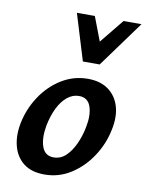

<svg xmlns="http://www.w3.org/2000/svg" viewBox="-82 -770 645 843"><g transform="rotate(10 240.0 -349.0)"><path d="M174 13Q116 13 81 -14.5Q46 -42 34 -88.5Q22 -135 33 -191Q46 -256 82.5 -311.5Q119 -367 173 -400.5Q227 -434 291 -434Q346 -434 382 -408Q418 -382 431.5 -336.5Q445 -291 432 -231Q419 -167 382.5 -111.5Q346 -56 292.5 -21.5Q239 13 174 13ZM201 -68Q233 -68 256.5 -91Q280 -114 296 -150Q312 -186 319 -224Q330 -278 317.5 -315.5Q305 -353 265 -353Q237 -353 213 -333.5Q189 -314 172 -279.5Q155 -245 146 -199Q136 -141 149.5 -104.5Q163 -68 201 -68ZM255 -505 288 -573 400 -711H480L330 -505ZM255 -505 192 -711H272L324 -575L330 -505Z"/></g></svg>

Font: Ysabeau Office
Style: Bold Italic
Weight: 700
Italic angle: -12°
Designer: Christian Thalmann (Catharsis Fonts)
Version: Version 2.001;gftools[0.9.30]; featfreeze: tnum,lnum,ss02